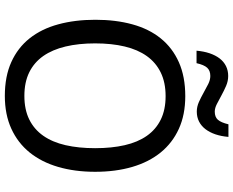

<svg xmlns="http://www.w3.org/2000/svg" viewBox="-104 -836 951 782"><g transform="rotate(90 371.0 -445.5)"><path d="M680.2 -357.9Q680.2 -275.4 660.4 -207.5Q640.6 -139.6 601.6 -91.3Q562.5 -43 504.6 -16.6Q446.8 9.8 371.1 9.8Q291.5 9.8 233.2 -16.6Q174.8 -43 136.5 -91.3Q98.1 -139.6 79.6 -207.8Q61 -275.9 61 -358.9Q61 -441.9 79.6 -509.5Q98.1 -577.1 136.7 -625Q175.3 -672.9 233.9 -699Q292.5 -725.1 372.1 -725.1Q447.8 -725.1 505.1 -699Q562.5 -672.9 601.6 -624.8Q640.6 -576.7 660.4 -509Q680.2 -441.4 680.2 -357.9ZM157.2 -357.9Q157.2 -291 169.9 -237.5Q182.6 -184.1 208.7 -146.7Q234.9 -109.4 275.1 -89.6Q315.4 -69.8 371.1 -69.8Q426.8 -69.8 467 -89.6Q507.3 -109.4 533.4 -146.7Q559.6 -184.1 571.8 -237.5Q584 -291 584 -357.9Q584 -425.3 571.8 -478.5Q559.6 -531.7 533.7 -568.6Q507.8 -605.5 467.8 -625.2Q427.7 -645 372.1 -645Q316.4 -645 275.9 -625.2Q235.4 -605.5 209 -568.6Q182.6 -531.7 169.9 -478.5Q157.2 -425.3 157.2 -357.9ZM435.1 -772Q415.5 -772 396.2 -780.5Q377 -789.1 358.4 -799.6Q339.8 -810.1 322.8 -818.6Q305.7 -827.1 290 -827.1Q268.1 -827.1 256.3 -814.2Q244.6 -801.3 237.8 -771H187Q189.5 -800.3 197.5 -824.2Q205.6 -848.1 218.5 -865Q231.4 -881.8 249.5 -890.9Q267.6 -899.9 290 -899.9Q310.5 -899.9 330.3 -891.4Q350.1 -882.8 368.7 -872.6Q387.2 -862.3 404.1 -853.8Q420.9 -845.2 435.1 -845.2Q457 -845.2 468.3 -857.9Q479.5 -870.6 486.8 -900.9H538.1Q535.6 -871.6 527.6 -847.9Q519.5 -824.2 506.6 -807.4Q493.7 -790.5 475.6 -781.2Q457.5 -772 435.1 -772Z"/></g></svg>

Font: Droid Sans
Style: Regular
Weight: 400
Version: Version 1.00 build 113